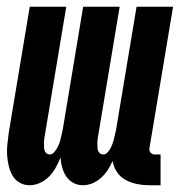

<svg xmlns="http://www.w3.org/2000/svg" viewBox="-20 -540 540 568"><path d="M67 8Q51 8 37.5 0Q24 -8 16.5 -21.5Q9 -35 5.5 -50.5Q2 -66 1 -82Q0 -98 2 -115Q4 -132 6 -148L68 -520H176L111 -130Q110 -123 110 -115.5Q110 -108 110.5 -101Q111 -94 115.5 -88.5Q120 -83 127 -83Q134 -83 139.5 -89Q145 -95 149 -102Q153 -109 155.5 -116Q158 -123 159.5 -130Q161 -137 163 -144.5Q165 -152 166 -159L226 -520H334L269 -130Q268 -123 268 -115.5Q268 -108 268.5 -101Q269 -94 273.5 -88.5Q278 -83 285 -83Q293 -83 299 -90Q305 -97 308.5 -104.5Q312 -112 314.5 -119.5Q317 -127 318.5 -135Q320 -143 322 -150.5Q324 -158 325 -166L384 -520H492L422 -101Q421 -94 425.5 -88.5Q430 -83 438 -83H455V8H423Q404 8 386 4.5Q368 1 352 -7.5Q336 -16 326 -31Q316 -46 313 -64Q307 -50 299 -37.5Q291 -25 279.5 -14.5Q268 -4 254 2Q240 8 225 8Q210 8 197 1Q184 -6 176 -18Q168 -30 164 -44.5Q160 -59 159 -74Q153 -59 145 -44.5Q137 -30 125.5 -18Q114 -6 98.5 1Q83 8 67 8Z"/></svg>

Font: Iosevka Curly Extrabold
Style: Italic
Weight: 800
Italic angle: -9°
Monospace: yes
Designer: Belleve Invis
Foundry: Belleve Invis
Version: Version 22.1.2; ttfautohint (v1.8.4)